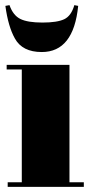

<svg xmlns="http://www.w3.org/2000/svg" viewBox="-20 -729 357 749"><path d="M1 -706 17 -709Q31 -669 59.5 -655Q88 -641 145.5 -641Q203 -641 230.5 -654Q258 -667 270 -709L285 -706Q267 -526 143 -526Q67 -526 38 -579Q12 -625 1 -706ZM6 -476H251V-18H307V0H10V-18H65V-458H6Z"/></svg>

Font: Abril Fatface
Style: Regular
Weight: 400
Designer: Veronika Burian, Jos Scaglione
Foundry: TypeTogether
Version: Version 1.001